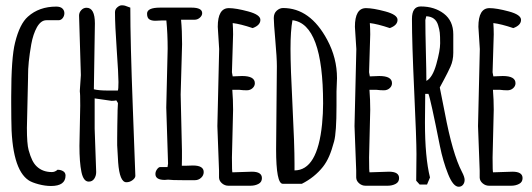

<svg xmlns="http://www.w3.org/2000/svg" viewBox="-20 -691 2019 728"><path d="M22.9 -241.7 22.5 -300.3V-324.2Q22.5 -471.7 37.1 -529.3Q54.7 -600.6 85.9 -627.9Q128.4 -666 193.4 -666Q209 -666 216.6 -658.7Q224.1 -651.4 224.1 -641.1Q224.1 -630.9 218 -622.8Q211.9 -614.7 202.6 -614.3H155.8Q135.3 -614.3 120.1 -587.9Q105.5 -561.5 98.6 -523.4Q85.9 -451.2 86.4 -403.8V-398.9L82 -206.1Q82 -145 88.6 -121.6Q95.2 -98.1 102.3 -83.7Q109.4 -69.3 119.1 -60.1Q141.6 -38.6 176.8 -38.6Q188.5 -38.6 198.2 -47.4Q210 -47.4 219.2 -42Q228.5 -36.6 228.5 -25.4Q228.5 14.2 173.3 14.2Q150.9 14.2 126.2 7.6Q101.6 1 89.4 -6.8Q22.9 -49.8 22.9 -241.7Z M339.8 -602.1 335.9 -352.5Q354 -347.7 390.6 -347.7H426.8Q429.2 -352.1 429.2 -379.9Q429.2 -407.7 422.6 -502.2Q416 -596.7 416 -644.5Q416 -655.8 424.8 -663.3Q433.6 -670.9 441.4 -670.9Q449.2 -670.9 454.1 -669.4Q459 -668 464.8 -665.5Q470.7 -663.1 474.1 -662.1Q474.1 -532.2 483.6 -282.5Q493.2 -32.7 493.2 -24.4Q493.2 -16.1 482.7 -8.1Q472.2 0 459.2 0Q446.3 0 438.5 -19Q430.7 -38.1 428 -75.4Q425.3 -112.8 424.3 -140.1Q423.8 -151.9 424.3 -167Q424.3 -187.5 424.8 -213.9Q425.8 -260.3 425.8 -267.6V-271.5L427.2 -300.3L421.4 -309.6V-310.5Q413.1 -308.6 403.3 -308.6L338.9 -317.9V-203.1L344.7 -38.6Q344.7 -24.4 337.4 -13.4Q330.1 -2.4 316.4 -2.4Q296.4 -2.4 288.8 -38.8Q281.2 -75.2 281.2 -138.2L284.2 -290.5Q284.2 -337.9 282.7 -342.8V-347.7Q286.6 -399.9 286.6 -406.2L279.8 -631.8Q279.8 -643.6 288.1 -652.6Q296.4 -661.6 308.1 -661.6Q339.8 -661.6 339.8 -602.1Z M665 -332.5 669.9 -120.1V-90.3L669.4 -62.5H682.6Q682.6 -62.5 711.4 -63.5Q752.4 -63.5 752.4 -38.6Q752.4 -25.9 742.4 -16.8Q732.4 -7.8 719.2 -7.8H675.3Q629.9 -7.8 617.2 -9.8Q609.4 -8.8 605 -8.8Q569.3 -8.8 569.3 -31.2Q569.3 -40.5 575.2 -48.8Q581.1 -57.1 586.9 -57.6H615.2L617.2 -70.8L610.4 -283.2L615.7 -505.9Q615.7 -563 610.8 -613.3H591.8L568.8 -612.3Q554.2 -612.3 545.9 -617.9Q537.6 -623.5 537.6 -639.2Q537.6 -662.1 586.9 -662.1H706.1Q746.6 -662.1 746.6 -641.1Q746.6 -631.8 737.8 -624Q729 -616.2 717.8 -616.2H666.5Q670.4 -575.2 670.4 -523.4Z M811 -504.9 805.7 -589.4Q805.7 -660.2 847.7 -660.2Q874.5 -660.2 920.9 -647.7Q967.3 -635.3 967.3 -615.7Q967.3 -595.2 938 -584.5Q891.6 -600.1 862.3 -603.5Q863.8 -582 863.8 -560.5L859.4 -417Q859.4 -416 862.3 -401.4L897.9 -402.8Q946.3 -402.8 946.3 -375.5Q946.3 -364.7 937.5 -356.7Q928.7 -348.6 915.3 -348.6Q901.9 -348.6 886.2 -350.6H860.8Q863.8 -312.5 863.8 -274.9Q863.8 -274.9 859.4 -93.8Q859.4 -37.6 861.3 -37.6L935.1 -40Q973.1 -40 973.1 -15.6Q973.1 -0.5 960 6.3Q946.8 13.2 930.2 13.2H845.7Q832.5 13.2 821.8 4.2Q811 -4.9 810.5 -17.6V-43.9L804.2 -212.9Z M1026.9 -125 1029.8 -439.9Q1029.8 -472.2 1023.9 -538.3Q1018.1 -604.5 1018.1 -622.6Q1018.1 -640.6 1029.3 -650.6Q1040.5 -660.6 1053.2 -660.6Q1156.2 -660.6 1220.7 -540Q1257.8 -471.2 1257.8 -394.5L1255.9 -344.2V-289.1Q1255.9 -188.5 1246.8 -154.8Q1237.8 -121.1 1228 -98.6Q1218.3 -76.2 1204.6 -58.6Q1172.9 -18.6 1124.5 5.9H1052.2Q1026.9 5.9 1026.9 -125ZM1096.7 -68.8V-44.9Q1183.6 -44.9 1201.2 -220.7Q1205.1 -261.2 1205.1 -298.8Q1205.1 -600.6 1088.9 -614.3Q1081.5 -574.7 1081.5 -505.6Q1081.5 -436.5 1089.1 -289.6Q1096.7 -142.6 1096.7 -68.8Z M1331.1 -504.9 1325.7 -589.4Q1325.7 -660.2 1367.7 -660.2Q1394.5 -660.2 1440.9 -647.7Q1487.3 -635.3 1487.3 -615.7Q1487.3 -595.2 1458 -584.5Q1411.6 -600.1 1382.3 -603.5Q1383.8 -582 1383.8 -560.5L1379.4 -417Q1379.4 -416 1382.3 -401.4L1418 -402.8Q1466.3 -402.8 1466.3 -375.5Q1466.3 -364.7 1457.5 -356.7Q1448.7 -348.6 1435.3 -348.6Q1421.9 -348.6 1406.2 -350.6H1380.9Q1383.8 -312.5 1383.8 -274.9Q1383.8 -274.9 1379.4 -93.8Q1379.4 -37.6 1381.3 -37.6L1455.1 -40Q1493.2 -40 1493.2 -15.6Q1493.2 -0.5 1480 6.3Q1466.8 13.2 1450.2 13.2H1365.7Q1352.5 13.2 1341.8 4.2Q1331.1 -4.9 1330.6 -17.6V-43.9L1324.2 -212.9Z M1596.2 -629.4 1592.8 -615.2Q1592.8 -574.2 1594.7 -496.8Q1596.7 -419.4 1596.7 -384.3Q1620.1 -396.5 1634.5 -448Q1648.9 -499.5 1648.9 -526.9Q1648.9 -554.2 1647.5 -567.1Q1646 -580.1 1641.1 -595.7Q1631.3 -627.9 1596.2 -629.4ZM1592.3 -335 1591.3 -226.6Q1591.3 -94.2 1610.4 -18.1L1599.1 8.8H1571.3L1558.1 -5.9Q1559.1 -50.8 1559.1 -106.7Q1559.1 -162.6 1550.5 -345.7Q1542 -528.8 1542 -619.1Q1542 -666.5 1575.2 -666.5Q1627.4 -666.5 1663.1 -639.2Q1698.7 -611.8 1698.7 -561V-490.7Q1698.7 -461.9 1688 -438.2Q1677.2 -414.6 1663.1 -388.4Q1648.9 -362.3 1647.5 -359.4Q1652.8 -335 1666.5 -263.7Q1695.8 -107.9 1731.4 -39.6Q1741.7 -20 1741.7 -9Q1741.7 2 1735.6 9.5Q1729.5 17.1 1719.2 17.1Q1698.2 17.1 1679 -31Q1659.7 -79.1 1647.9 -137.7Q1612.3 -316.9 1604.5 -335Z M1799.3 -504.9 1793.9 -589.4Q1793.9 -660.2 1835.9 -660.2Q1862.8 -660.2 1909.2 -647.7Q1955.6 -635.3 1955.6 -615.7Q1955.6 -595.2 1926.3 -584.5Q1879.9 -600.1 1850.6 -603.5Q1852.1 -582 1852.1 -560.5L1847.7 -417Q1847.7 -416 1850.6 -401.4L1886.2 -402.8Q1934.6 -402.8 1934.6 -375.5Q1934.6 -364.7 1925.8 -356.7Q1917 -348.6 1903.6 -348.6Q1890.1 -348.6 1874.5 -350.6H1849.1Q1852.1 -312.5 1852.1 -274.9Q1852.1 -274.9 1847.7 -93.8Q1847.7 -37.6 1849.6 -37.6L1923.3 -40Q1961.4 -40 1961.4 -15.6Q1961.4 -0.5 1948.2 6.3Q1935.1 13.2 1918.5 13.2H1834Q1820.8 13.2 1810.1 4.2Q1799.3 -4.9 1798.8 -17.6V-43.9L1792.5 -212.9Z"/></svg>

Font: Amatic
Style: Bold
Weight: 700
Width: 3
Version: Version 2.000; ttfautohint (v0.92-dirty) -l 8 -r 50 -G 50 -x